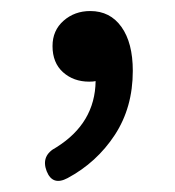

<svg xmlns="http://www.w3.org/2000/svg" viewBox="-20 -147 317 348"><path d="M220.7 -18.6Q220.7 47.9 188 97.7Q155.3 147.5 102.5 175.8Q75.2 190.4 64.5 163.1Q53.7 134.8 82 120.1Q152.3 76.2 153.3 0Q149.4 1 141.6 1Q113.3 1 94.2 -16.1Q75.2 -33.2 75.2 -63.5Q75.2 -91.8 95.2 -109.4Q115.2 -127 143.6 -127Q179.7 -127 200.2 -98.1Q220.7 -69.3 220.7 -18.6Z"/></svg>

Font: GenSenMaruGothic TW TTF Regular
Style: Regular
Weight: 400
Version: Version 1.301